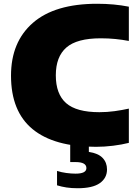

<svg xmlns="http://www.w3.org/2000/svg" viewBox="-20 -770 736 1020"><path d="M489.5 10Q267 10 152.8 -84.2Q38.5 -178.5 38.5 -368Q38.5 -547.5 155 -648.8Q271.5 -750 496 -750Q586.5 -750 664.5 -734.5V-552.5Q630 -559 593 -562.8Q556 -566.5 515.5 -566.5Q388.5 -566.5 332.5 -517.5Q276.5 -468.5 276.5 -370Q276.5 -270.5 331.2 -222.2Q386 -174 508 -174Q549 -174 588.8 -179.5Q628.5 -185 664.5 -193V-11Q627 -1.5 581 4.2Q535 10 489.5 10ZM392.5 230Q360 230 333.5 226Q307 222 283 214.5V138Q306 145.5 332.5 149Q359 152.5 381.5 152.5Q439 152.5 439 123Q439 91 381.5 91H353V-10H452V37Q502 44.5 525.2 69Q548.5 93.5 548.5 130Q548.5 176 510.2 203Q472 230 392.5 230Z"/></svg>

Font: Encode Sans SmExp Black
Style: Regular
Weight: 900
Width: 6
Designer: Multiple Designers
Foundry: Impallari Type
Version: Version 3.002; ttfautohint (v1.8.3) -l 8 -r 50 -G 200 -x 14 